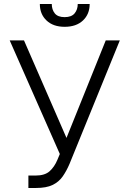

<svg xmlns="http://www.w3.org/2000/svg" viewBox="-20 -929 647 959"><path d="M121.8 9.9V-52.2H158Q203.8 -52.2 227.8 -73.7Q251.8 -95.2 266.7 -130.7L278.8 -159.8L28.4 -727.3H99.8L312.1 -240.1L508.2 -727.3H578.5L327.4 -110.8Q312.1 -74.9 293 -47.6Q273.8 -20.2 242.5 -5.1Q211.3 9.9 159.8 9.9ZM368.3 -909.1H427.9Q427.9 -858.3 394.4 -826.7Q360.8 -795.1 302.9 -795.1Q245.7 -795.1 212.4 -826.7Q179 -858.3 179 -909.1H238.6Q238.6 -881 253.7 -862.2Q268.8 -843.4 302.9 -843.4Q337 -843.4 352.6 -862.2Q368.3 -881 368.3 -909.1Z"/></svg>

Font: Inter Zeller Light
Style: Regular
Weight: 300
Designer: Rasmus Andersson; Joe Bland
Foundry: zeller
Version: Version 3.015;git-dec3a8cb1